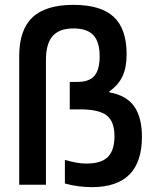

<svg xmlns="http://www.w3.org/2000/svg" viewBox="-20 -760 640 790"><path d="M358 10Q333 10 304 6.5Q275 3 247 -5V-102Q272 -95 293 -91Q314 -87 336 -87Q396 -87 423.5 -114Q451 -141 451 -200Q451 -260 419 -285Q387 -310 310 -310H267V-423H299Q347 -423 368.5 -448Q390 -473 390 -529Q390 -588 364 -615.5Q338 -643 282 -643Q224 -643 196.5 -611.5Q169 -580 169 -513V0H59V-528Q59 -637 113.5 -688.5Q168 -740 282 -740Q395 -740 448 -690.5Q501 -641 501 -537Q501 -482 484 -446Q467 -410 430 -384V-380Q499 -368 531.5 -323Q564 -278 564 -197Q564 10 358 10Z"/></svg>

Font: M PLUS Code Latin Expanded Medium
Style: Regular
Weight: 500
Width: 7
Designer: Coji Morishita
Foundry: UNDERFOREST DESIGN
Version: Version 1.002; ttfautohint (v1.8.3)